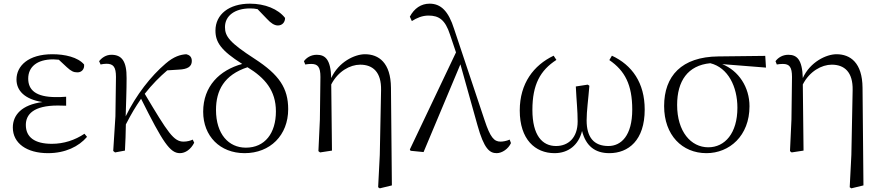

<svg xmlns="http://www.w3.org/2000/svg" viewBox="-20 -822 4813 1048"><path d="M242 14C336 14 410 -22 455 -75L441 -92C389 -57 328 -37 263 -37C168 -37 121 -74 121 -140C121 -197 162 -246 296 -246C307 -246 316 -246 341 -245V-294C317 -292 302 -292 286 -292C174 -292 134 -332 134 -393C134 -456 181 -498 271 -498L301 -496L345 -455C369 -433 382 -427 403 -427C425 -427 442 -444 439 -470C405 -510 334 -526 266 -526C134 -526 70 -462 70 -388C70 -328 114 -280 212 -265C98 -250 50 -194 50 -126C50 -40 126 14 242 14Z M962 14C992 14 1022 -7 1040 -43L1032 -60C1020 -54 1001 -49 982 -49C928 -49 897 -97 770 -310C811 -362 851 -402 893 -438L956 -442C1003 -444 1027 -458 1027 -489C1027 -513 1013 -522 997 -526C965 -524 929 -514 884 -475C804 -407 723 -304 666 -187C668 -257 671 -330 671 -395C672 -489 644 -523 588 -523C558 -523 535 -506 521 -488L529 -470C539 -472 550 -474 561 -474C599 -474 613 -456 613 -402L610 -187L598 2L608 10L662 0C665 -48 666 -95 667 -143C699 -205 718 -236 750 -283C869 -45 908 14 962 14Z M1315 14C1455 14 1553 -84 1553 -226C1553 -341 1504 -414 1370 -501C1234 -589 1208 -623 1208 -674C1208 -737 1263 -776 1345 -776C1359 -776 1373 -775 1386 -772L1437 -719C1459 -695 1478 -683 1497 -683C1520 -683 1536 -700 1536 -724C1498 -773 1426 -802 1344 -802C1231 -802 1156 -744 1156 -655C1156 -591 1187 -546 1302 -473C1178 -439 1089 -351 1089 -212C1089 -79 1181 14 1315 14ZM1331 -455C1426 -397 1486 -328 1486 -214C1486 -95 1426 -16 1322 -16C1228 -16 1159 -90 1159 -222C1159 -328 1203 -413 1331 -455Z M2044 200 2053 206 2119 190 2114 -343C2113 -480 2047 -526 1972 -526C1916 -526 1828 -484 1788 -396C1785 -497 1756 -523 1709 -523C1676 -523 1652 -506 1639 -488L1646 -470C1658 -472 1668 -473 1679 -473C1715 -473 1729 -456 1729 -402L1726 -169L1718 3L1727 10L1792 0L1788 -361C1825 -433 1891 -469 1946 -469C2015 -469 2062 -429 2060 -330L2053 24Z M2691 14C2721 14 2755 -10 2769 -41L2762 -60C2744 -52 2724 -49 2712 -49C2677 -49 2656 -72 2625 -166L2459 -663C2428 -762 2386 -802 2325 -802C2278 -802 2241 -776 2217 -731L2228 -707C2255 -724 2284 -737 2319 -737C2376 -737 2410 -714 2436 -634L2469 -536L2217 -6L2221 1L2292 8L2493 -471L2586 -139C2622 -9 2653 14 2691 14Z M3007 14C3082 14 3138 -30 3157 -107C3178 -25 3228 14 3306 14C3410 14 3499 -56 3499 -224C3499 -370 3430 -467 3320 -518L3306 -494C3391 -436 3431 -359 3431 -224C3431 -81 3370 -25 3301 -25C3221 -25 3182 -73 3182 -165C3182 -217 3191 -278 3197 -354L3188 -360L3123 -350C3127 -267 3133 -218 3133 -159C3133 -70 3082 -25 3015 -25C2940 -25 2886 -83 2886 -222C2886 -361 2929 -438 3017 -495L3002 -518C2893 -466 2817 -367 2817 -219C2817 -61 2901 14 3007 14Z M3836 14C3961 14 4071 -80 4071 -242C4071 -346 4012 -436 3922 -472L4161 -453L4157 -517L3901 -514C3700 -512 3605 -407 3605 -243C3605 -84 3704 14 3836 14ZM3857 -477C3954 -453 4005 -349 4005 -234C4005 -95 3937 -18 3846 -18C3751 -18 3676 -104 3676 -249C3676 -380 3734 -465 3857 -477Z M4618 200 4627 206 4693 190 4688 -343C4687 -480 4621 -526 4546 -526C4490 -526 4402 -484 4362 -396C4359 -497 4330 -523 4283 -523C4250 -523 4226 -506 4213 -488L4220 -470C4232 -472 4242 -473 4253 -473C4289 -473 4303 -456 4303 -402L4300 -169L4292 3L4301 10L4366 0L4362 -361C4399 -433 4465 -469 4520 -469C4589 -469 4636 -429 4634 -330L4627 24Z"/></svg>

Font: Noto Serif KR Light
Style: Regular
Weight: 300
Designer: Ryoko NISHIZUKA 西塚涼子 (kana & ideographs); Frank Grießhammer (Latin, Greek & Cyrillic); Wenlong ZHANG 张文龙 (bopomofo); San
Foundry: Adobe
Version: Version 2.001;hotconv 1.1.0;makeotfexe 2.6.0